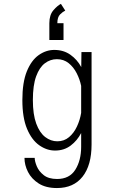

<svg xmlns="http://www.w3.org/2000/svg" viewBox="-20 -770 590 996"><path d="M265.5 11Q222.5 11 183.5 -16.5Q144.5 -44 120.2 -101.8Q96 -159.5 96 -251Q96 -342.5 119.2 -399.8Q142.5 -457 180.5 -484Q218.5 -511 261.5 -511Q310 -511 345.5 -485.8Q381 -460.5 401.5 -422L402.5 -500H455V-20.5Q455 87.5 408.2 146.5Q361.5 205.5 275.5 205.5Q218 205.5 180.8 181.8Q143.5 158 125.2 122Q107 86 107 49H160Q160 66.5 170.8 92.5Q181.5 118.5 206.8 138.5Q232 158.5 276 158.5Q340.5 158.5 370.8 110.2Q401 62 401 -8.5V-80Q381 -41 346.8 -15Q312.5 11 265.5 11ZM150.5 -251Q150.5 -176 168 -128.8Q185.5 -81.5 214.5 -59.2Q243.5 -37 277.5 -37Q312.5 -37 338 -58.5Q363.5 -80 379.2 -113.8Q395 -147.5 401 -184.5V-324.5Q394 -358.5 377.8 -390.2Q361.5 -422 336 -442.5Q310.5 -463 275 -463Q241 -463 212.8 -441.8Q184.5 -420.5 167.5 -374Q150.5 -327.5 150.5 -251ZM309.5 -649.5V-562.5H236V-649.5Q236 -692.5 257 -716.8Q278 -741 296 -750L318.5 -715Q305.5 -709 291.5 -695Q277.5 -681 277.5 -649.5Z"/></svg>

Font: Trispace SemiCondensed ExtraLight
Style: Regular
Weight: 200
Width: 4
Designer: Tyler Finck
Foundry: Etcetera Type Company
Version: Version 1.210; ttfautohint (v1.8.3)